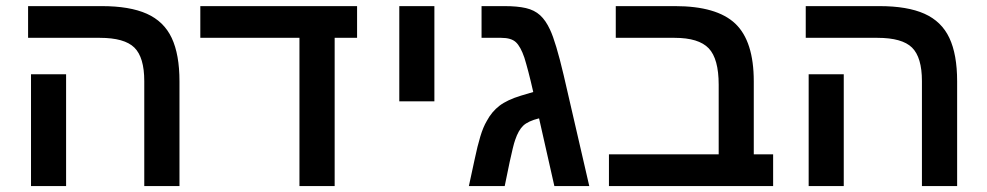

<svg xmlns="http://www.w3.org/2000/svg" viewBox="-20 -624 3310 644"><path d="M582 -351.1V0H463.9V-352.1Q463.9 -431.6 430.7 -464.4Q397.5 -497.1 314.9 -497.1H74.2V-603.5H321.3Q415 -603.5 472.4 -577.9Q529.8 -552.2 555.9 -496.8Q582 -441.4 582 -351.1ZM201.7 -375V0H84V-375Z M1102.5 -497.1V0H984.4V-497.1H651.9V-603.5H1177.7V-497.1Z M1437 -603.5V-284.2H1319.3V-603.5Z M1672.4 -603.5Q1715.3 -603.5 1743.9 -596.9Q1772.5 -590.3 1791.5 -573Q1810.5 -555.7 1824.7 -524.9Q1834.5 -504.4 1845.9 -466.3Q1857.4 -428.2 1870.6 -372.1L1956.5 0H1839.4L1788.1 -227.1Q1751 -217.8 1734.9 -202.4Q1718.8 -187 1708 -154.8Q1704.6 -145.5 1700 -126.7Q1695.3 -107.9 1689.5 -80.6L1672.9 0H1552.7L1571.8 -88.4Q1581.5 -134.8 1591.1 -166.3Q1600.6 -197.8 1612.8 -218.3Q1629.4 -249.5 1655.3 -269.3Q1681.2 -289.1 1727.5 -303.2L1768.6 -315.4Q1759.8 -354.5 1752.2 -383.3Q1744.6 -412.1 1738.8 -430.7Q1726.1 -467.8 1710.4 -482.4Q1694.8 -497.1 1661.1 -497.1H1595.2V-603.5Z M2573.2 -106.4V0H2022.5V-106.4H2390.6V-339.8Q2390.6 -426.8 2357.2 -461.9Q2323.7 -497.1 2242.7 -497.1H2045.4V-603.5H2244.1Q2384.3 -603.5 2446.3 -544.7Q2508.3 -485.8 2508.3 -351.1V-106.4Z M3190.4 -351.1V0H3072.3V-352.1Q3072.3 -431.6 3039.1 -464.4Q3005.9 -497.1 2923.3 -497.1H2682.6V-603.5H2929.7Q3023.4 -603.5 3080.8 -577.9Q3138.2 -552.2 3164.3 -496.8Q3190.4 -441.4 3190.4 -351.1ZM2810.1 -375V0H2692.4V-375Z"/></svg>

Font: Arimo SemiBold
Style: Regular
Weight: 600
Designer: Steve Matteson
Foundry: Monotype Imaging Inc.
Version: Version 1.33